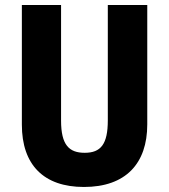

<svg xmlns="http://www.w3.org/2000/svg" viewBox="-20 -734 672 764"><path d="M566 -239V-714H409V-255C409 -160 381 -126 317 -126C255 -126 223 -157 223 -254V-714H67V-238C67 -78 154 10 314 10C480 10 566 -83 566 -239Z"/></svg>

Font: Noto Sans Gurmukhi UI Condensed ExtraBold
Style: Regular
Weight: 800
Width: 3
Designer: Jelle Bosma - Monotype Design Team
Foundry: Monotype Imaging Inc.
Version: Version 2.004